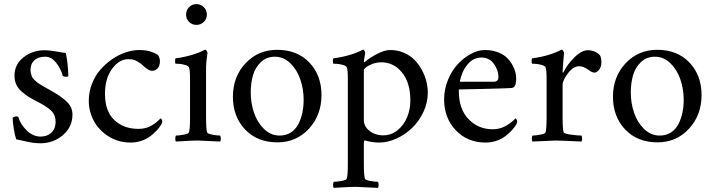

<svg xmlns="http://www.w3.org/2000/svg" viewBox="-20 -679 3441 925"><path d="M41 -111.8Q49.3 -118.2 59.1 -118.2Q64.9 -118.2 67.9 -116.2Q78.1 -80.6 108.4 -50.8Q138.7 -21 175.8 -21Q207.5 -21 227.8 -40Q248 -59.1 248 -92.8Q248 -124.5 227.5 -144.8Q207 -165 167 -185.5Q137.2 -200.7 118.9 -211.9Q100.6 -223.1 83.3 -238.8Q65.9 -254.4 57.9 -272.9Q49.8 -291.5 49.8 -314.9Q49.8 -368.7 93.3 -402.8Q136.7 -437 194.8 -437Q217.3 -437 250 -431.2Q282.7 -425.3 296.9 -423.8Q307.6 -376.5 309.1 -314Q309.1 -309.1 298.8 -309.1Q288.1 -309.1 282.2 -314Q273.4 -347.7 250.5 -376.7Q227.5 -405.8 198.2 -405.8Q163.6 -405.8 145.3 -388.4Q127 -371.1 127 -342.8Q127 -333 129.2 -324.5Q131.3 -315.9 134 -309.6Q136.7 -303.2 143.8 -296.1Q150.9 -289.1 155.8 -284.7Q160.6 -280.3 172.6 -272.9Q184.6 -265.6 191.2 -261.7Q197.8 -257.8 213.9 -249Q242.7 -232.9 259.3 -222.2Q275.9 -211.4 294.2 -196Q312.5 -180.7 320.8 -163.8Q329.1 -147 329.1 -127Q329.1 -67.4 283.2 -28.1Q237.3 11.2 174.8 11.2Q154.3 11.2 136.5 8.5Q118.7 5.9 95.5 0.2Q72.3 -5.4 58.1 -7.8Q52.2 -23.4 46.6 -57.9Q41 -92.3 41 -111.8Z M407.7 -193.8Q407.7 -235.8 422.9 -274.9Q438 -314 463.4 -343Q488.8 -372.1 520.3 -393.8Q551.8 -415.5 585.7 -426.8Q619.6 -438 650.9 -438Q705.1 -438 740.7 -414.1Q743.7 -411.1 747.1 -402.1Q750.5 -393.1 750.5 -386.2Q750.5 -361.3 739.3 -349.6Q728 -337.9 712.9 -337.9Q703.1 -337.9 692.9 -344.2Q682.6 -350.6 671.4 -361.1Q660.2 -371.6 654.8 -375Q638.2 -386.2 627.2 -390.1Q616.2 -394 597.7 -394Q554.7 -394 520.3 -347.9Q485.8 -301.8 485.8 -227.1Q485.8 -143.1 530.8 -100.6Q575.7 -58.1 647.5 -58.1Q683.6 -58.1 710.7 -74.5Q737.8 -90.8 753.4 -108.9Q753.9 -108.9 755.9 -107.2Q757.8 -105.5 759.8 -102.1Q761.7 -98.6 761.7 -95.2Q761.7 -86.9 755.9 -77.1Q748 -64.5 736.1 -51.5Q724.1 -38.6 706.1 -24.2Q688 -9.8 662.6 -1Q637.2 7.8 609.9 7.8Q551.3 7.8 504.4 -21Q457.5 -49.8 432.6 -95.7Q407.7 -141.6 407.7 -193.8Z M825.7 -372.1Q823.7 -374 823.5 -384Q823.2 -394 825.7 -397.9Q909.7 -409.2 968.3 -439.9Q971.7 -439.9 975.6 -433.8Q979.5 -427.7 979.5 -423.8Q972.7 -376 972.7 -357.9V-116.2Q972.7 -58.1 977.5 -42Q979.5 -34.7 1002.7 -30.3Q1025.9 -25.9 1040.5 -25.9Q1043.5 -22 1043.7 -11.5Q1043.9 -1 1040.5 2.9Q938 -2 933.6 -2Q916 -2 899.9 -1.2Q883.8 -0.5 862.8 1Q841.8 2.4 827.6 2.9Q824.2 -1 824.5 -11.5Q824.7 -22 827.6 -25.9Q842.3 -25.9 865.5 -30.3Q888.7 -34.7 890.6 -42Q895.5 -58.1 895.5 -116.2V-301.8Q895.5 -341.8 890.6 -354Q887.7 -361.8 871.6 -366.2Q855.5 -370.6 844.7 -371.3Q834 -372.1 825.7 -372.1ZM890.9 -573.5Q876.5 -587.9 876.5 -608.9Q876.5 -629.9 890.9 -644.5Q905.3 -659.2 926.3 -659.2Q947.3 -659.2 961.9 -644.5Q976.6 -629.9 976.6 -608.9Q976.6 -587.9 961.9 -573.5Q947.3 -559.1 926.3 -559.1Q905.3 -559.1 890.9 -573.5Z M1102.1 -212.9Q1102.1 -309.6 1163.1 -374.3Q1224.1 -439 1314.9 -439Q1412.1 -439 1470.5 -377.7Q1528.8 -316.4 1528.8 -221.2Q1528.8 -124.5 1468.3 -58.8Q1407.7 6.8 1316.9 6.8Q1219.7 6.8 1160.9 -55.2Q1102.1 -117.2 1102.1 -212.9ZM1188 -232.9Q1188 -182.6 1203.6 -136.2Q1219.2 -89.8 1251.7 -57.9Q1284.2 -25.9 1327.1 -25.9Q1357.9 -25.9 1380.9 -40.5Q1403.8 -55.2 1417 -80.3Q1430.2 -105.5 1436.5 -135.3Q1442.9 -165 1442.9 -198.2Q1442.9 -248.5 1427.2 -295.2Q1411.6 -341.8 1379.2 -373.8Q1346.7 -405.8 1304.2 -405.8Q1263.7 -405.8 1236.6 -379.6Q1209.5 -353.5 1198.7 -316.2Q1188 -278.8 1188 -232.9Z M1585.9 -372.1Q1584 -374 1583.7 -384Q1583.5 -394 1585.9 -397.9Q1670.9 -409.2 1729 -439.9Q1732.4 -439.9 1736.1 -433.8Q1739.7 -427.7 1739.7 -423.8L1736.3 -405.8Q1732.9 -387.7 1732.9 -382.8Q1732.9 -378.9 1734.9 -378.9Q1735.8 -378.9 1737.8 -380.9Q1761.2 -400.9 1797.1 -419.4Q1833 -438 1859.9 -438Q1895.5 -438 1926 -424.8Q1956.5 -411.6 1977.3 -390.1Q1998 -368.7 2012.7 -341.6Q2027.3 -314.5 2034.2 -286.4Q2041 -258.3 2041 -231.9Q2041 -185.1 2020.3 -140.4Q1999.5 -95.7 1966.3 -63.5Q1933.1 -31.2 1890.6 -11.7Q1848.1 7.8 1806.6 7.8Q1772.5 7.8 1736.8 -2.9Q1732.9 2 1732.9 9.8V106.9Q1732.9 165 1737.8 181.2Q1739.7 188.5 1762.7 192.6Q1785.6 196.8 1800.8 196.8Q1803.7 200.7 1804 211.4Q1804.2 222.2 1800.8 226.1Q1698.2 221.2 1693.8 221.2Q1676.3 221.2 1660.2 221.9Q1644 222.7 1623 224.1Q1602.1 225.6 1587.9 226.1Q1584.5 222.2 1584.7 211.4Q1585 200.7 1587.9 196.8Q1603 196.8 1626 192.6Q1648.9 188.5 1650.9 181.2Q1655.8 165 1655.8 106.9V-301.8Q1655.8 -341.8 1650.9 -354Q1647.9 -361.8 1631.8 -366.2Q1615.7 -370.6 1605 -371.3Q1594.2 -372.1 1585.9 -372.1ZM1732.9 -100.1Q1732.9 -76.2 1749.3 -58.6Q1765.6 -41 1785.9 -33.9Q1806.2 -26.9 1825.7 -26.9Q1865.2 -26.9 1896 -52.2Q1926.8 -77.6 1941.9 -115.5Q1957 -153.3 1957 -194.8Q1957 -280.8 1916.7 -329.8Q1876.5 -378.9 1816.9 -378.9Q1787.6 -378.9 1760.3 -365Q1732.9 -351.1 1732.9 -339.8Z M2119.6 -200.2Q2119.6 -248.5 2137.9 -293.5Q2156.2 -338.4 2185.1 -369.6Q2213.9 -400.9 2248.8 -419.4Q2283.7 -438 2316.4 -438Q2350.6 -438 2377.9 -427.5Q2405.3 -417 2421.4 -401.6Q2437.5 -386.2 2448.2 -366.9Q2459 -347.7 2462.9 -331.5Q2466.8 -315.4 2466.8 -301.8Q2466.8 -278.8 2461.4 -267.1Q2456.1 -255.4 2442.4 -254.9Q2422.4 -253.4 2313 -250.7Q2203.6 -248 2190.4 -248V-241.2Q2190.4 -153.3 2237.5 -104.7Q2284.7 -56.2 2353.5 -56.2Q2389.6 -56.2 2418.7 -73.5Q2447.8 -90.8 2463.4 -108.9Q2463.9 -108.9 2465.8 -107.2Q2467.8 -105.5 2469.7 -102.1Q2471.7 -98.6 2471.7 -95.2Q2471.7 -86.9 2465.8 -77.1Q2458 -64.5 2446 -51.5Q2434.1 -38.6 2416 -24.2Q2397.9 -9.8 2372.6 -1Q2347.2 7.8 2319.8 7.8Q2231.9 7.8 2175.8 -51.5Q2119.6 -110.8 2119.6 -200.2ZM2195.8 -285.2H2358.4Q2381.3 -285.2 2381.3 -308.1Q2381.3 -317.4 2378.9 -328.9Q2376.5 -340.3 2370.1 -353.5Q2363.8 -366.7 2355 -377.2Q2346.2 -387.7 2331.8 -394.8Q2317.4 -401.9 2299.8 -401.9Q2282.7 -401.9 2267.6 -395.5Q2252.4 -389.2 2241.9 -378.7Q2231.4 -368.2 2222.9 -356Q2214.4 -343.8 2209.2 -331.3Q2204.1 -318.8 2200.9 -308.3Q2197.8 -297.9 2196.5 -291.5Q2195.3 -285.2 2195.8 -285.2Z M2543.5 -372.1Q2541.5 -374 2541.3 -384Q2541 -394 2543.5 -397.9Q2627.4 -409.2 2686 -439.9Q2689.5 -439.9 2693.4 -433.8Q2697.3 -427.7 2697.3 -423.8Q2696.3 -418 2693.4 -378.9Q2690.4 -339.8 2690.4 -332Q2690.4 -330.1 2691.2 -329.6Q2691.9 -329.1 2692.9 -329.3Q2693.8 -329.6 2694.3 -330.1Q2711.9 -367.2 2746.8 -402.1Q2781.7 -437 2812.5 -437Q2831.5 -437 2848.9 -428.7Q2866.2 -420.4 2873 -408.2Q2877.4 -395 2877.4 -380.9Q2877.4 -356.4 2866 -342.8Q2854.5 -329.1 2844.2 -329.1Q2832.5 -329.1 2814.5 -342.8Q2790.5 -359.9 2770.5 -359.9Q2741.7 -359.9 2716.1 -325.7Q2690.4 -291.5 2690.4 -270V-116.2Q2690.4 -58.1 2695.3 -42Q2697.3 -34.7 2730.5 -30.3Q2763.7 -25.9 2781.2 -25.9Q2784.2 -22 2784.4 -11.5Q2784.7 -1 2781.2 2.9Q2678.7 -2 2657.2 -2Q2647.9 -2 2545.4 2.9Q2542 -1 2542.2 -11.5Q2542.5 -22 2545.4 -25.9Q2560.1 -25.9 2583.3 -30.3Q2606.4 -34.7 2608.4 -42Q2613.3 -58.1 2613.3 -116.2V-301.8Q2613.3 -341.8 2608.4 -354Q2605.5 -361.8 2589.4 -366.2Q2573.2 -370.6 2562.5 -371.3Q2551.8 -372.1 2543.5 -372.1Z M2933.1 -212.9Q2933.1 -309.6 2994.1 -374.3Q3055.2 -439 3146 -439Q3243.2 -439 3301.5 -377.7Q3359.9 -316.4 3359.9 -221.2Q3359.9 -124.5 3299.3 -58.8Q3238.8 6.8 3147.9 6.8Q3050.8 6.8 2991.9 -55.2Q2933.1 -117.2 2933.1 -212.9ZM3019 -232.9Q3019 -182.6 3034.7 -136.2Q3050.3 -89.8 3082.8 -57.9Q3115.2 -25.9 3158.2 -25.9Q3189 -25.9 3211.9 -40.5Q3234.9 -55.2 3248 -80.3Q3261.2 -105.5 3267.6 -135.3Q3273.9 -165 3273.9 -198.2Q3273.9 -248.5 3258.3 -295.2Q3242.7 -341.8 3210.2 -373.8Q3177.7 -405.8 3135.3 -405.8Q3094.7 -405.8 3067.6 -379.6Q3040.5 -353.5 3029.8 -316.2Q3019 -278.8 3019 -232.9Z"/></svg>

Font: Crimson
Style: Roman
Weight: 400
Version: Version 0.8